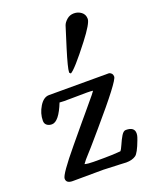

<svg xmlns="http://www.w3.org/2000/svg" viewBox="-152 -916 822 1010"><g transform="rotate(-20 258.5 -411.0)"><path d="M382.8 -668.9Q289.6 -548.3 263.7 -535.2L256.8 -542V-544.4Q256.8 -566.9 287.8 -667.2Q318.8 -767.6 324 -782.5Q329.1 -797.4 345.9 -812.3Q362.8 -827.1 386 -827.1Q409.2 -827.1 427.2 -813.5Q445.3 -799.8 445.3 -774.9Q445.3 -750 382.8 -668.9ZM433.1 -157.2Q481 -157.2 481 -121.6Q481 -110.8 477.5 -100.6L472.2 -85.4Q448.2 -21 431.2 -9.8Q410.6 4.4 377.4 4.4L336.4 2.4H332.5L251 -1L79.1 0Q43.5 0 43.5 -26.4Q43.5 -49.8 147.5 -174.8Q156.2 -185.5 231.9 -276.4L260.7 -310.5Q271.5 -323.7 295.4 -352.1Q336.9 -400.9 342.3 -410.2Q329.1 -412.1 309.1 -412.1L216.8 -411.1H202.1L185.5 -410.6L155.8 -412.1V-413.1Q118.2 -317.9 79.1 -317.9Q62 -317.9 51 -326.7Q40 -335.4 40 -351.6Q40 -392.6 63 -430.2Q85.9 -467.8 116.7 -467.8H453.1Q472.2 -461.9 472.2 -441.9Q472.2 -416.5 298.8 -214.8Q292.5 -207.5 251 -159.2L229 -133.8Q222.2 -125.5 208 -110.4Q178.7 -79.1 168 -62.5Q186 -57.6 216.3 -57.6H272Q327.6 -57.6 367.7 -61.5V-61Q374.5 -67.4 385.3 -92.5Q396 -117.7 408 -137.5Q419.9 -157.2 433.1 -157.2Z"/></g></svg>

Font: Corben
Style: Regular
Weight: 400
Designer: vernon adams
Foundry: vernon adams
Version: Version 1.101